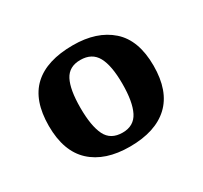

<svg xmlns="http://www.w3.org/2000/svg" viewBox="-84 -829 590 559"><g transform="rotate(-30 211.0 -549.5)"><path d="M210 -380Q127 -380 81 -422.5Q35 -465 35 -550Q35 -636 80 -677.5Q125 -719 213 -719Q293 -719 340 -677.5Q387 -636 387 -550Q387 -465 341.5 -422.5Q296 -380 210 -380ZM212 -426Q250 -426 266 -457.5Q282 -489 282 -550Q282 -611 265.5 -641Q249 -671 210 -671Q172 -671 156.5 -641Q141 -611 141 -550Q141 -489 156.5 -457.5Q172 -426 212 -426Z"/></g></svg>

Font: Noto Serif Gujarati SemiBold
Style: Regular
Weight: 600
Version: Version 2.102